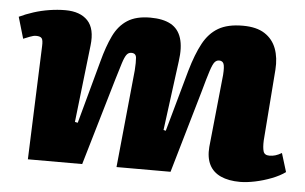

<svg xmlns="http://www.w3.org/2000/svg" viewBox="-47 -592 1062 669"><g transform="rotate(5 483.5 -257.5)"><path d="M415 -341Q417 -370 415.5 -385.5Q414 -401 398 -401Q388 -401 381.5 -392.5Q375 -384 368 -362Q361 -340 350 -303L261 0H71L86 -397Q87 -418 82 -424.5Q77 -431 62 -431Q53 -431 40.5 -426Q28 -421 18 -417L-4 -492Q19 -503 45.5 -511.5Q72 -520 100.5 -524.5Q129 -529 156 -529Q208 -529 234.5 -501Q261 -473 254 -414L223 -144L233 -142L293 -362Q307 -415 325 -452.5Q343 -490 373.5 -509.5Q404 -529 453 -529Q498 -529 525 -514Q552 -499 562 -467Q572 -435 565 -386L533 -143L541 -141L601 -356Q618 -415 638.5 -453Q659 -491 691.5 -510Q724 -529 777 -529Q825 -529 853.5 -510.5Q882 -492 894 -460Q906 -428 903 -386L884 -137Q883 -112 887 -99Q891 -86 908 -86Q919 -86 929 -89Q939 -92 951 -99L971 -34Q952 -20 923.5 -9Q895 2 866 8Q837 14 814 14Q774 14 746.5 1.5Q719 -11 706.5 -36Q694 -61 697 -98L723 -352Q725 -381 721 -391Q717 -401 705 -401Q696 -401 689.5 -393.5Q683 -386 675 -361.5Q667 -337 653 -286L570 0H381Z"/></g></svg>

Font: Literata 18pt ExtraBold
Style: Italic
Weight: 800
Italic angle: -2°
Designer: Latin by Veronika Burian and Jose Scaglione. Greek by Irene Vlachou. Cyrillic by Vera Evstafieva
Foundry: TypeTogether
Version: Version 3.103;gftools[0.9.29]